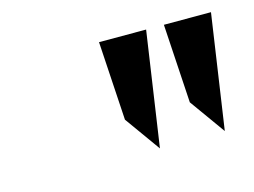

<svg xmlns="http://www.w3.org/2000/svg" viewBox="-48 -851 510 386"><g transform="rotate(-15 207.0 -658.0)"><path d="M181 -777 191 -613 244 -539 279 -777ZM316 -777 326 -613 379 -539 414 -777Z"/></g></svg>

Font: Charger Eco
Style: Obl
Weight: 1000
Designer: Jasper
Foundry: Cannot Into Space Fonts
Version: Version 1.1